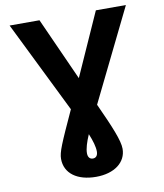

<svg xmlns="http://www.w3.org/2000/svg" viewBox="-99 -808 944 1104"><g transform="rotate(-10 372.5 -255.5)"><path d="M33 -727.3 296.5 -192.1C211.3 -6.4 191.1 39.8 191.1 79.5C191.1 165.1 263.5 215.9 372.5 215.9C480.1 215.9 549.7 161.6 549.7 83.1C549.7 35.2 514.2 -49.4 449.2 -191.4L712 -727.3H536.6L372.5 -360.4L207.4 -727.3ZM343.4 73.2C343.4 46.2 354.4 10.3 373.2 -33C391 9.9 401.3 45.5 401.3 72.8C401.3 95.5 391 109 372.5 109C354 109 343.4 95.9 343.4 73.2Z"/></g></svg>

Font: Magic Ui Pro
Style: Bold
Weight: 700
Designer: Stefan Endress, Andreas Faust
Version: Version 1.000;FEAKit 1.0